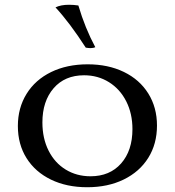

<svg xmlns="http://www.w3.org/2000/svg" viewBox="-20 -777 734 806"><path d="M55 -248Q55 -324 91.5 -383Q128 -442 194.5 -474.5Q261 -507 348 -507Q434 -507 500 -475Q566 -443 602.5 -384.5Q639 -326 639 -250Q639 -173 602.5 -114.5Q566 -56 499.5 -23.5Q433 9 346 9Q260 9 194 -23Q128 -55 91.5 -113Q55 -171 55 -248ZM536 -235Q536 -300 510 -351.5Q484 -403 437.5 -432Q391 -461 333 -461Q252 -461 205 -406.5Q158 -352 158 -263Q158 -196 184 -144.5Q210 -93 256 -65Q302 -37 360 -37Q441 -37 488.5 -91Q536 -145 536 -235ZM213 -746Q235 -757 270 -757Q289 -757 309 -754Q337 -659 380 -579Q372 -575 360 -575Q352 -575 340 -577Q273 -681 213 -746Z"/></svg>

Font: Vollkorn SC
Style: Regular
Weight: 400
Designer: Friedrich Althausen
Foundry: Friedrich Althausen
Version: Version 4.015